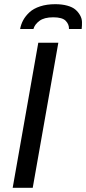

<svg xmlns="http://www.w3.org/2000/svg" viewBox="-20 -888 408 908"><path d="M75.2 -751Q79.1 -772.9 89.8 -792.7Q100.6 -812.5 119.6 -830.1Q138.7 -847.7 169.9 -857.9Q201.2 -868.2 241.2 -868.2Q273.4 -868.2 298.1 -861.3Q322.8 -854.5 336.4 -842.8Q350.1 -831.1 358.6 -815.9Q367.2 -800.8 367.7 -784.2Q368.2 -767.6 366.2 -751H306.2Q307.1 -772.5 291 -789.3Q274.9 -806.2 231.9 -806.2Q189 -806.2 166.5 -789.3Q144 -772.5 138.2 -751ZM40 0 161.1 -686H255.9L134.8 0Z"/></svg>

Font: Archivo
Style: Italic
Weight: 400
Italic angle: -10°
Designer: Hector Gatti
Foundry: Omnibus-Type
Version: Version 2.001